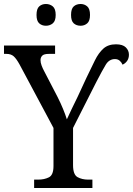

<svg xmlns="http://www.w3.org/2000/svg" viewBox="-24 -942 666 962"><path d="M147 0V-42H167Q198 -42 221 -53.5Q244 -65 244 -110V-301L74 -619Q58 -648 44.5 -660Q31 -672 8 -672H-4V-714H252V-672H221Q196 -672 187.5 -663Q179 -654 179 -641Q179 -628 184.5 -613.5Q190 -599 196 -588L265 -455Q280 -425 292 -396Q304 -367 311 -344Q320 -365 335 -395.5Q350 -426 365 -457L409 -552Q433 -602 451.5 -639.5Q470 -677 494 -698.5Q518 -720 557 -720Q591 -720 606.5 -704.5Q622 -689 622 -668Q622 -650 613 -637Q604 -624 590 -618Q585 -630 575.5 -638Q566 -646 552 -646Q523 -646 506 -618Q489 -590 459 -532L342 -301V-115Q342 -67 364.5 -54.5Q387 -42 418 -42H439V0ZM380 -813Q359 -813 345.5 -825Q332 -837 332 -867Q332 -898 345.5 -910Q359 -922 380 -922Q399 -922 413 -910Q427 -898 427 -867Q427 -837 413 -825Q399 -813 380 -813ZM206 -813Q186 -813 172.5 -825Q159 -837 159 -867Q159 -898 172.5 -910Q186 -922 206 -922Q226 -922 240.5 -910Q255 -898 255 -867Q255 -837 240.5 -825Q226 -813 206 -813Z"/></svg>

Font: Noto Serif SemiCondensed
Style: Regular
Weight: 400
Width: 4
Designer: Monotype Design Team
Foundry: Monotype Imaging Inc.
Version: Version 2.013